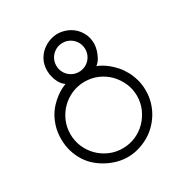

<svg xmlns="http://www.w3.org/2000/svg" viewBox="-178 -908 998 1046"><g transform="rotate(-30 321.5 -385.0)"><path d="M476 -624Q475 -604 469 -584Q464 -568 454 -548Q444 -528 425 -513Q437 -509 454 -499.5Q471 -490 489.5 -475Q508 -460 526.5 -439Q545 -418 559.5 -391.5Q574 -365 583 -333Q592 -301 592 -264Q592 -226 582 -191.5Q572 -157 554 -127.5Q536 -98 511.5 -74Q487 -50 457.5 -33.5Q428 -17 394.5 -7.5Q361 2 326 2Q296 2 265 -6Q234 -14 204.5 -29Q175 -44 148.5 -66Q122 -88 102.5 -118Q83 -148 71.5 -184.5Q60 -221 60 -264Q60 -304 69.5 -337.5Q79 -371 94 -397Q109 -423 128.5 -443.5Q148 -464 167 -478Q186 -492 202.5 -500.5Q219 -509 231 -513Q211 -527 200.5 -546.5Q190 -566 186 -583Q180 -603 180 -624Q180 -663 195 -691Q210 -719 232.5 -737Q255 -755 280.5 -763.5Q306 -772 328 -772Q354 -772 380.5 -762.5Q407 -753 428 -734.5Q449 -716 462.5 -688.5Q476 -661 476 -624ZM419 -624Q419 -643 412 -659.5Q405 -676 392.5 -688.5Q380 -701 363.5 -708Q347 -715 328 -715Q309 -715 292.5 -708Q276 -701 263.5 -688.5Q251 -676 244 -659.5Q237 -643 237 -624Q237 -605 244 -588.5Q251 -572 263.5 -559.5Q276 -547 292.5 -540Q309 -533 328 -533Q347 -533 363.5 -540Q380 -547 392.5 -559.5Q405 -572 412 -588.5Q419 -605 419 -624ZM536 -263Q536 -306 519 -344Q502 -382 474 -410.5Q446 -439 408 -455.5Q370 -472 326 -472Q283 -472 245 -455.5Q207 -439 178.5 -410.5Q150 -382 133.5 -344Q117 -306 117 -263Q117 -219 133.5 -181Q150 -143 178.5 -114.5Q207 -86 245 -69.5Q283 -53 326 -53Q370 -53 408 -69.5Q446 -86 474 -114.5Q502 -143 519 -181Q536 -219 536 -263Z"/></g></svg>

Font: LuenTai2017
Style: Regular
Weight: 400
Designer: LuenTai
Foundry: Microsoft Corpration
Version: Version 1.00 November 27, 2016, initial release